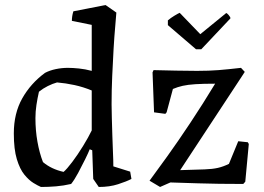

<svg xmlns="http://www.w3.org/2000/svg" viewBox="-20 -732 1052 764"><path d="M143 12Q131 7 113 -4Q95 -15 77 -37Q59 -59 47 -98.5Q35 -138 35 -201Q35 -281 68.5 -340.5Q102 -400 159 -442Q178 -452 202 -457Q226 -462 250 -462Q269 -462 294 -459.5Q319 -457 345 -450V-633L266 -649Q266 -668 272 -687L400 -712L443 -682Q442 -665 438.5 -627Q435 -589 432 -537.5Q429 -486 426.5 -429Q424 -372 424 -317Q424 -295 425 -262.5Q426 -230 427 -194Q428 -158 429.5 -125.5Q431 -93 431 -70L498 -49L503 -20Q484 -10 450 1Q416 12 373 12L351 -20L347 -134L337 -138Q332 -125 319 -98.5Q306 -72 291 -44Q276 -16 263 0Q233 7 203 9.5Q173 12 143 12ZM233 -48Q246 -59 267.5 -87.5Q289 -116 310.5 -151Q332 -186 345 -213V-372Q311 -386 276.5 -393.5Q242 -401 207 -404Q189 -399 170 -389.5Q151 -380 135 -367Q129 -341 125 -314.5Q121 -288 121 -262Q121 -213 129 -168Q137 -123 151 -87Q184 -59 233 -48ZM617 12 575 -13 578 -17Q604 -52 646 -110.5Q688 -169 737.5 -243.5Q787 -318 836 -399Q788 -399 757.5 -397Q727 -395 707 -390.5Q687 -386 668 -378L643 -285L638 -279L593 -285L587 -444L591 -453Q639 -452 680 -451Q721 -450 764 -450Q812 -450 849.5 -453Q887 -456 939 -462L954 -446L941 -426L697 -55L794 -58Q825 -59 847 -64Q869 -69 891 -80L928 -170L966 -166L970 -159L956 -9L948 0Q845 0 768.5 -2.5Q692 -5 658 -6ZM760 -536 648 -632V-651Q660 -661 674 -669.5Q688 -678 695 -681L777 -596L880 -680Q883 -680 890 -672Q897 -664 897 -659L781 -536Z"/></svg>

Font: Labrada
Style: Regular
Weight: 400
Designer: Mercedes Jáuregui
Foundry: Omnibus-Type Team
Version: Version 1.000; ttfautohint (v1.8.4.7-5d5b)